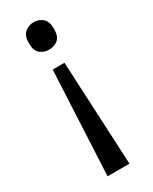

<svg xmlns="http://www.w3.org/2000/svg" viewBox="-191 -592 652 820"><g transform="rotate(-30 134.5 -182.0)"><path d="M196 -478Q196 -441 178 -426Q160 -411 134 -411Q109 -411 90.5 -426Q72 -441 72 -478Q72 -514 90.5 -530Q109 -546 134 -546Q160 -546 178 -530Q196 -514 196 -478ZM104 -330H162L187 182H79Z"/></g></svg>

Font: Noto Sans Nushu
Style: Regular
Weight: 400
Designer: Lisa Huang
Foundry: Lisa Huang
Version: Version 1.003; ttfautohint (v1.8.4.7-5d5b)